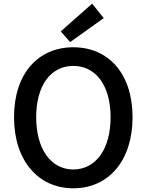

<svg xmlns="http://www.w3.org/2000/svg" viewBox="-20 -1006 794 1040"><path d="M146 -90C202 -23 283 14 377 14C472 14 552 -23 609 -90C665 -156 698 -253 698 -371C698 -608 567 -750 377 -750C188 -750 56 -609 56 -371C56 -253 89 -156 146 -90ZM231 -165C196 -214 176 -285 176 -371C176 -543 255 -649 377 -649C499 -649 579 -543 579 -371C579 -285 559 -214 524 -165C489 -116 438 -88 377 -88C316 -88 266 -116 231 -165ZM451 -843 542 -908 479 -986 394 -911 309 -836 360 -778Z"/></svg>

Font: GenSekiGothic2 TW M
Style: Regular
Weight: 500
Version: Version 2.100;PS 2.1;hotconv 16.6.51;makeotf.lib2.5.65220 DE